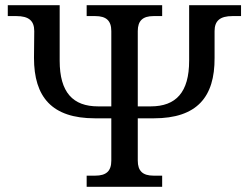

<svg xmlns="http://www.w3.org/2000/svg" viewBox="-20 -720 959 740"><path d="M511 -101V-264H573C739 -264 808 -346 807 -497V-600C807 -640 828 -658 876 -658H909V-700H709V-486C709 -364 658 -310 561 -310H511V-600C511 -640 530 -658 572 -658H605V-700H314V-658H347C390 -658 409 -640 409 -600V-310H358C261 -310 210 -364 210 -486V-700H10V-658H43C91 -658 112 -640 112 -600L111 -497C111 -346 180 -264 346 -264H409V-101C409 -61 390 -43 347 -43H314V0H605V-43H572C530 -43 511 -61 511 -101Z"/></svg>

Font: LT Superior Serif Medium
Style: Regular
Weight: 500
Designer: Daniel Lyons
Foundry: LyonsType
Version: Version 2.120;FEAKit 1.0